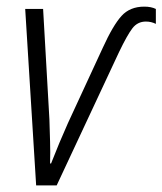

<svg xmlns="http://www.w3.org/2000/svg" viewBox="-20 -559 490 579"><path d="M89 0H151L339 -402Q364 -454 379.5 -474Q395 -494 420 -494Q436 -494 450 -487V-532Q436 -539 415 -539Q372 -539 346.5 -511Q321 -483 290 -415L185 -188Q159 -130 134 -66H131Q132 -101 131 -131.5Q130 -162 129 -199L110 -532H56Z"/></svg>

Font: Noto Sans Display SemiCondensed Light
Style: Italic
Weight: 300
Width: 4
Italic angle: -12°
Designer: Monotype Design Team
Foundry: Monotype Imaging Inc.
Version: Version 1.900